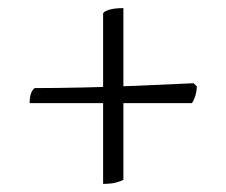

<svg xmlns="http://www.w3.org/2000/svg" viewBox="-20 -510 556 473"><path d="M234 -57V-477Q236 -482 249 -486Q262 -490 284 -490V-67Q279 -64 266.5 -60.5Q254 -57 234 -57ZM53 -256Q53 -273 57.5 -282.5Q62 -292 66 -293Q118 -293 185.5 -294.5Q253 -296 324 -299Q395 -302 457 -305L465 -297Q464 -281 460 -270.5Q456 -260 453 -256Z"/></svg>

Font: Texturina Medium 12pt Thin
Style: Regular
Weight: 250
Version: Version 1.002